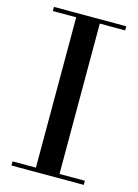

<svg xmlns="http://www.w3.org/2000/svg" viewBox="-115 -813 629 877"><g transform="rotate(15 199.5 -375.0)"><path d="M28.5 0V-19.5H139V-730.5H28.5V-750H370.5V-730.5H250.5V-19.5H370.5V0Z"/></g></svg>

Font: Bodoni Moda 11pt Medium
Style: Regular
Weight: 500
Designer: Owen Earl
Foundry: indestructible type
Version: Version 2.004